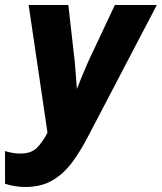

<svg xmlns="http://www.w3.org/2000/svg" viewBox="-20 -734 644 764"><path d="M81 10Q38 10 0 -3V-133Q15 -128 30.5 -125.5Q46 -123 61 -123Q103 -123 125.5 -144.5Q148 -166 169 -206L94 -714H252L278 -483Q279 -470 280.5 -450.5Q282 -431 283.5 -411.5Q285 -392 286 -380Q296 -406 308 -435Q320 -464 333 -493L437 -714H604L333 -196Q303 -137 269 -90.5Q235 -44 190 -17Q145 10 81 10Z"/></svg>

Font: Noto Sans Condensed ExtraBold
Style: Italic
Weight: 800
Width: 3
Italic angle: -12°
Designer: Monotype Design Team
Foundry: Monotype Imaging Inc.
Version: Version 2.013; ttfautohint (v1.8.4.7-5d5b)